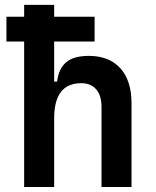

<svg xmlns="http://www.w3.org/2000/svg" viewBox="-20 -752 626 772"><path d="M5.9 -585V-684.6H77.1V-732.4H197.8V-684.6H360.4V-585H197.8V-423.8H209.5Q215.8 -476.1 246.1 -501.7Q276.4 -527.3 336.9 -527.3Q418.9 -527.3 463.9 -477.5Q508.8 -427.7 508.8 -336.9V0H388.2V-322.3Q388.2 -367.7 366.9 -392.6Q345.7 -417.5 306.6 -417.5Q197.8 -417.5 197.8 -276.4V0H77.1V-585Z"/></svg>

Font: Cascadia Code SemiBold
Style: Regular
Weight: 600
Monospace: yes
Designer: Aaron Bell
Foundry: Saja Typeworks
Version: Version 2404.023; ttfautohint (v1.8.4)